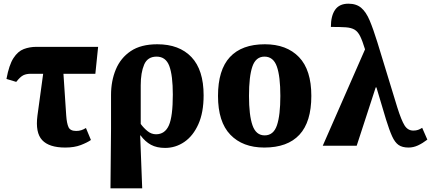

<svg xmlns="http://www.w3.org/2000/svg" viewBox="-20 -790 2337 1041"><path d="M334 10Q246 10 208.5 -30.5Q171 -71 183 -163L214 -390H147Q123 -390 106.5 -382Q90 -374 68 -346L15 -362Q29 -438 53 -475Q77 -512 109 -524Q141 -536 177 -536H512L497 -390H324L339 -164Q342 -121 351.5 -100.5Q361 -80 393 -80Q408 -80 420.5 -84Q433 -88 446 -96L473 -31Q453 -17 418 -3.5Q383 10 334 10Z M579 231 582 -93V-275Q582 -351 608 -413.5Q634 -476 689 -513Q744 -550 833 -550Q952 -550 1018 -480.5Q1084 -411 1084 -273Q1084 -180 1055.5 -116.5Q1027 -53 979.5 -20.5Q932 12 875 12Q830 12 798.5 -5Q767 -22 742 -56H740L751 231ZM826 -62Q874 -62 895.5 -110Q917 -158 917 -277Q917 -381 898 -432Q879 -483 829 -483Q780 -483 761.5 -439.5Q743 -396 743 -328V-118Q759 -96 780 -79Q801 -62 826 -62Z M1413 10Q1296 10 1229 -59.5Q1162 -129 1162 -270Q1162 -411 1226.5 -480.5Q1291 -550 1416 -550Q1534 -550 1601 -480.5Q1668 -411 1668 -270Q1668 -129 1603.5 -59.5Q1539 10 1413 10ZM1415 -56Q1463 -56 1481.5 -110.5Q1500 -165 1500 -270Q1500 -376 1481 -429.5Q1462 -483 1414 -483Q1367 -483 1348.5 -429.5Q1330 -376 1330 -270Q1330 -165 1349 -110.5Q1368 -56 1415 -56Z M1730 0 1959 -522V-523Q1945 -569 1932.5 -594Q1920 -619 1902 -629.5Q1884 -640 1854 -642Q1824 -644 1774 -644Q1774 -704 1797 -737Q1820 -770 1869 -770Q1912 -770 1938.5 -747.5Q1965 -725 1984.5 -678.5Q2004 -632 2026 -561L2134 -208Q2156 -138 2173.5 -110Q2191 -82 2221 -82Q2236 -82 2247 -86Q2258 -90 2269 -97L2297 -33Q2271 -13 2246 -1.5Q2221 10 2195 10Q2161 10 2141 -4Q2121 -18 2106 -51Q2091 -84 2073 -142L2021 -316H2017L1914 0Z"/></svg>

Font: Noto Serif SemiCondensed ExtraBold
Style: Regular
Weight: 800
Width: 4
Designer: Monotype Design Team
Foundry: Monotype Imaging Inc.
Version: Version 2.015